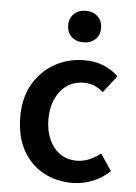

<svg xmlns="http://www.w3.org/2000/svg" viewBox="-52 -749 566 802"><g transform="rotate(5 231.0 -348.5)"><path d="M280 12Q212 12 157.5 -18.5Q103 -49 72 -106.5Q41 -164 41 -245Q41 -327 75.5 -384.5Q110 -442 166 -472.5Q222 -503 287 -503Q334 -503 369.5 -488Q405 -473 431 -448L375 -377Q359 -391 339.5 -400Q320 -409 293 -409Q254 -409 224 -389Q194 -369 176.5 -331.5Q159 -294 159 -245Q159 -196 176 -159Q193 -122 222.5 -102Q252 -82 291 -82Q319 -82 344.5 -93Q370 -104 391 -121L438 -51Q408 -22 367 -5Q326 12 280 12ZM276 -577Q245 -577 226 -595Q207 -613 207 -643Q207 -672 226 -690.5Q245 -709 276 -709Q307 -709 326 -690.5Q345 -672 345 -643Q345 -613 326 -595Q307 -577 276 -577Z"/></g></svg>

Font: Mada SemiBold
Style: Regular
Weight: 600
Designer: Khaled Hosny
Version: Version 1.5